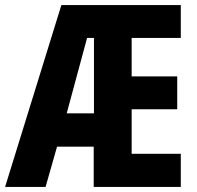

<svg xmlns="http://www.w3.org/2000/svg" viewBox="-23 -734 775 754"><path d="M687 0H345V-158H201L156 0H-3L218 -714H687V-585H494V-434H673V-305H494V-130H687ZM239 -289H346V-585H319Z"/></svg>

Font: Noto Sans Sinhala ExtraCondensed ExtraBold
Style: Regular
Weight: 800
Width: 2
Designer: Jelle Bosma - Monotype Design Team
Foundry: Monotype Imaging Inc.
Version: Version 2.006; ttfautohint (v1.8.4.7-5d5b)